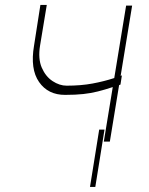

<svg xmlns="http://www.w3.org/2000/svg" viewBox="-20 -568 597 770"><path d="M509.9 -545.5 463.8 -263.8Q466.3 -264.6 468.8 -265.6L463.1 -228.7Q461.3 -228.3 458.1 -226.9Q458.5 -227.3 457.7 -226.9L420.5 0H396.3L432.2 -218.8Q399.9 -208.1 372.3 -201.2Q344.8 -194.2 314.1 -190.9Q283.4 -187.5 241.5 -187.5Q172.9 -187.1 136.7 -239Q100.5 -290.8 116.5 -384.9L142 -548.3H167.6L140.6 -384.9Q132.1 -332.4 147.5 -296.7Q163 -261 190.9 -242.7Q218.8 -224.4 247.2 -224.4Q305 -224.4 350.9 -233Q396.7 -241.5 438.2 -255L485.8 -545.5ZM399.1 -48.3 362.2 181.8H340.9L377.8 -48.3Z"/></svg>

Font: Inter Thin  BETA
Style: Italic
Weight: 100
Italic angle: -9.39999°
Designer: Rasmus Andersson
Foundry: rsms
Version: Version 3.011;git-f93a4a705